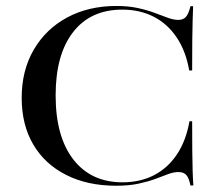

<svg xmlns="http://www.w3.org/2000/svg" viewBox="-20 -602 725 634"><path d="M363.7 11.3Q268.5 11.3 198 -24.6Q127.4 -60.5 89.5 -125.4Q51.6 -190.3 51.6 -279Q51.6 -369.4 91.5 -437.9Q131.5 -506.5 202 -544.4Q272.6 -582.3 364.5 -582.3Q404 -582.3 435.5 -575.4Q466.9 -568.5 491.1 -559.3Q515.3 -550 534.7 -543.1Q554 -536.3 568.5 -536.3Q585.5 -536.3 594.4 -546.8Q603.2 -557.3 608.9 -581.5H617.7Q616.9 -560.5 616.1 -534.3Q615.3 -508.1 614.9 -469.4Q614.5 -430.6 614.5 -369.4H604.8Q593.5 -433.9 563.3 -478.6Q533.1 -523.4 487.5 -546.8Q441.9 -570.2 383.9 -570.2Q279 -570.2 221.4 -496Q163.7 -421.8 163.7 -287.1Q163.7 -150.8 222.2 -75.4Q280.6 0 384.7 0Q442.7 0 488.3 -23.4Q533.9 -46.8 564.1 -91.9Q594.4 -137.1 605.6 -201.6H614.5Q614.5 -142.7 614.9 -104Q615.3 -65.3 616.1 -38.7Q616.9 -12.1 618.5 10.5H608.9Q604 -14.5 595.2 -24.2Q586.3 -33.9 569.4 -33.9Q553.2 -33.9 535.1 -27Q516.9 -20.2 493.1 -11.3Q469.4 -2.4 437.9 4.4Q406.5 11.3 363.7 11.3Z"/></svg>

Font: Playfair 144pt SemiExpanded SemiBold
Style: Regular
Weight: 600
Width: 6
Designer: Claus Eggers Sørensen
Foundry: Claus Eggers Sørensen
Version: Version 2.203